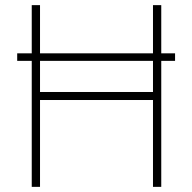

<svg xmlns="http://www.w3.org/2000/svg" viewBox="-20 -727 748 747"><path d="M661.1 -490.2H607.4V0H575.2V-337.9H135.7V0H103.5V-490.2H46.9V-519.5H103.5V-707H135.7V-519.5H575.2V-707H607.4V-519.5H661.1ZM575.2 -369.1V-490.2H135.7V-369.1Z"/></svg>

Font: Pretendard Thin
Style: Regular
Weight: 100
Designer: Base glyphs from Inter by Rasmus Andersson; Hangeul glyphs from Noto Sans CJK(Source Han Sans) by Jang Soo-young and Kan
Foundry: Kil Hyung-jin
Version: Version 1.309